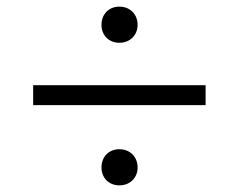

<svg xmlns="http://www.w3.org/2000/svg" viewBox="-20 -587 720 579"><path d="M340 -137C308 -137 286 -114 286 -82C286 -51 308 -28 340 -28C372 -28 395 -51 395 -82C395 -114 372 -137 340 -137ZM340 -567C308 -567 286 -544 286 -512C286 -481 308 -458 340 -458C372 -458 395 -481 395 -512C395 -544 372 -567 340 -567ZM80 -330V-270H600V-330Z"/></svg>

Font: Gully Light
Style: Regular
Weight: 300
Designer: jaikishan Patel
Foundry: MagicType
Version: Version 1.000;Glyphs 3.2 (3242)